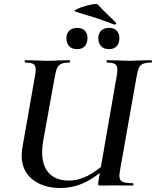

<svg xmlns="http://www.w3.org/2000/svg" viewBox="-20 -925 777 957"><path d="M88 -149Q88 -167 91 -186L154 -544Q158 -563 158 -578Q158 -599 146.5 -606Q135 -613 105 -613Q103 -613 103 -619Q103 -625 105 -625L150 -624Q190 -622 214 -622Q240 -622 280 -624L326 -625Q329 -625 329 -619Q329 -613 326 -613Q299 -613 285.5 -607Q272 -601 265 -586.5Q258 -572 253 -542L195 -221Q190 -196 190 -166Q190 -98 224.5 -61.5Q259 -25 323 -25Q371 -25 418.5 -49.5Q466 -74 532 -135L545 -123Q471 -50 410 -19Q349 12 281 12Q194 12 141 -31.5Q88 -75 88 -149ZM470 -19 561 -542Q565 -561 565 -577Q565 -598 553.5 -605.5Q542 -613 513 -613Q511 -613 511 -619Q511 -625 513 -625L559 -624Q599 -622 623 -622Q646 -622 688 -624L735 -625Q737 -625 737 -619Q737 -613 735 -613Q708 -613 694 -607.5Q680 -602 673 -588Q666 -574 661 -544L579 -81Q575 -55 575 -49Q575 -27 589.5 -19.5Q604 -12 641 -12Q645 -12 645 -6Q645 0 641 0L551 -1L482 0Q472 0 470 -3Q468 -6 470 -19ZM470 -735Q470 -759 484.5 -772.5Q499 -786 524 -786Q548 -786 561.5 -772.5Q575 -759 575 -735Q575 -709 561.5 -694.5Q548 -680 524 -680Q498 -680 484 -694.5Q470 -709 470 -735ZM311 -735Q311 -759 325.5 -772.5Q340 -786 365 -786Q389 -786 402.5 -772.5Q416 -759 416 -735Q416 -709 402.5 -694.5Q389 -680 365 -680Q339 -680 325 -694.5Q311 -709 311 -735ZM356 -867Q344 -870 363 -879.5Q382 -889 412.5 -897Q443 -905 458 -905Q465 -905 467 -903Q492 -875 521 -848L558 -812Q559 -811 559 -809Q559 -806 555.5 -804Q552 -802 548 -803Q497 -823 458.5 -835.5Q420 -848 356 -867Z"/></svg>

Font: Cormorant Infant
Style: Bold Italic
Weight: 700
Italic angle: -10°
Designer: Christian Thalmann (Catharsis Fonts)
Foundry: Catharsis Fonts
Version: Version 4.000